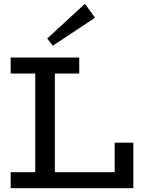

<svg xmlns="http://www.w3.org/2000/svg" viewBox="-20 -988 764 1008"><path d="M36 0V-84H582V-239H680V0ZM165 -47V-634H268V-47ZM36 -602V-686H396V-602ZM257 -748 228 -786 426 -968 479 -895Z"/></svg>

Font: BioRhyme
Style: Regular
Weight: 400
Designer: Aoife Mooney
Foundry: Aoife Mooney Type
Version: Version 1.600;gftools[0.9.33]